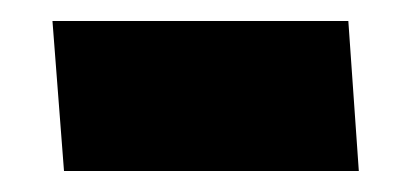

<svg xmlns="http://www.w3.org/2000/svg" viewBox="-20 -365 392 183"><path d="M312 -345H30L41 -202H322Z"/></svg>

Font: Catamaran Black
Style: Regular
Weight: 900
Designer: Pria Ravichandran
Version: Version 2.000